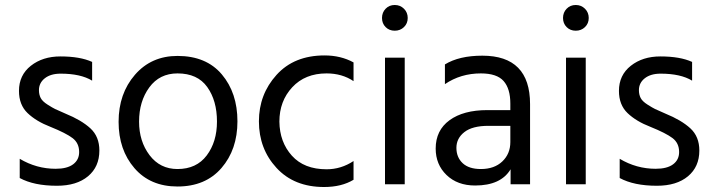

<svg xmlns="http://www.w3.org/2000/svg" viewBox="-20 -738 2855 769"><path d="M378 -135Q378 -70 332.5 -32Q287 6 208 6Q116 6 59 -25V-102Q126 -62 203 -62Q249 -62 273 -80Q297 -98 297 -129Q297 -165 270.5 -185Q244 -205 182 -230Q125 -252 90.5 -285Q56 -318 56 -374Q56 -437 103.5 -474.5Q151 -512 222 -512Q301 -512 349 -490V-415Q303 -443 223 -443Q183 -443 159.5 -424.5Q136 -406 136 -377Q136 -359 143 -345.5Q150 -332 170.5 -319Q191 -306 200.5 -301.5Q210 -297 242 -283Q306 -257 342 -224Q378 -191 378 -135Z M931 -252Q931 -139 867 -65Q803 9 691 9Q582 9 518.5 -64.5Q455 -138 455 -250Q455 -363 520.5 -438.5Q586 -514 691 -514Q806 -514 868.5 -440Q931 -366 931 -252ZM537 -251Q537 -172 579 -116.5Q621 -61 691 -61Q767 -61 808 -115.5Q849 -170 849 -251Q849 -335 810 -389.5Q771 -444 691 -444Q619 -444 578 -388Q537 -332 537 -251Z M1396 -18Q1348 11 1278 11Q1158 11 1087.5 -65.5Q1017 -142 1017 -252Q1017 -360 1087.5 -438Q1158 -516 1280 -516Q1345 -516 1396 -488V-413Q1350 -444 1288 -444Q1202 -444 1150.5 -388.5Q1099 -333 1099 -251Q1100 -169 1149 -114.5Q1198 -60 1288 -60Q1346 -60 1396 -93Z M1601 0H1522V-507H1601ZM1598 -703Q1613 -688 1613 -666Q1613 -644 1598 -629.5Q1583 -615 1561 -615Q1539 -615 1524.5 -629.5Q1510 -644 1510 -666Q1510 -688 1524.5 -703Q1539 -718 1561 -718Q1583 -718 1598 -703Z M1906 -61Q1960 -61 1992 -91.5Q2024 -122 2024 -169V-234H1936Q1872 -234 1840 -209Q1808 -184 1808 -146Q1808 -108 1833 -84.5Q1858 -61 1906 -61ZM2025 -60Q1986 5 1883 5Q1812 5 1768.5 -37Q1725 -79 1725 -143Q1725 -216 1780.5 -256.5Q1836 -297 1932 -297H2024V-323Q2024 -383 1997 -413.5Q1970 -444 1906 -444Q1825 -444 1762 -401V-480Q1819 -515 1912 -515Q2103 -515 2103 -321V0H2025Z M2326 0H2247V-507H2326ZM2323 -703Q2338 -688 2338 -666Q2338 -644 2323 -629.5Q2308 -615 2286 -615Q2264 -615 2249.5 -629.5Q2235 -644 2235 -666Q2235 -688 2249.5 -703Q2264 -718 2286 -718Q2308 -718 2323 -703Z M2781 -135Q2781 -70 2735.5 -32Q2690 6 2611 6Q2519 6 2462 -25V-102Q2529 -62 2606 -62Q2652 -62 2676 -80Q2700 -98 2700 -129Q2700 -165 2673.5 -185Q2647 -205 2585 -230Q2528 -252 2493.5 -285Q2459 -318 2459 -374Q2459 -437 2506.5 -474.5Q2554 -512 2625 -512Q2704 -512 2752 -490V-415Q2706 -443 2626 -443Q2586 -443 2562.5 -424.5Q2539 -406 2539 -377Q2539 -359 2546 -345.5Q2553 -332 2573.5 -319Q2594 -306 2603.5 -301.5Q2613 -297 2645 -283Q2709 -257 2745 -224Q2781 -191 2781 -135Z"/></svg>

Font: Hind Guntur
Style: Regular
Weight: 400
Version: Version 1.000;PS 1.0;hotconv 1.0.86;makeotf.lib2.5.63406; tt